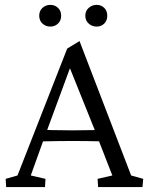

<svg xmlns="http://www.w3.org/2000/svg" viewBox="-20 -757 602 777"><path d="M4.9 0 2.9 -33.2 50.8 -46.9 252 -560.5 301.8 -590.8 510.7 -46.9 559.6 -33.2 556.6 0H377L375 -33.2L434.6 -46.9L376 -197.3L365.2 -226.6L254.9 -501L277.3 -519.5L168.9 -225.6L158.2 -196.3L104.5 -46.9L164.1 -33.2L162.1 0ZM135.7 -184.6V-232.4Q154.3 -231.4 189 -230.5Q223.6 -229.5 273.4 -229.5Q321.3 -229.5 356 -230.5Q390.6 -231.4 408.2 -232.4V-184.6Q370.1 -185.5 335.4 -186Q300.8 -186.5 273.4 -186.5Q246.1 -186.5 212.4 -186Q178.7 -185.5 135.7 -184.6ZM183.6 -649.4Q165 -649.4 151.9 -661.6Q138.7 -673.8 138.7 -693.4Q138.7 -712.9 151.9 -725.1Q165 -737.3 183.6 -737.3Q202.1 -737.3 214.8 -725.1Q227.5 -712.9 227.5 -693.4Q227.5 -673.8 214.8 -661.6Q202.1 -649.4 183.6 -649.4ZM371.1 -649.4Q352.5 -649.4 338.9 -661.6Q325.2 -673.8 325.2 -693.4Q325.2 -712.9 338.9 -725.1Q352.5 -737.3 371.1 -737.3Q389.6 -737.3 401.9 -725.1Q414.1 -712.9 414.1 -693.4Q414.1 -673.8 401.9 -661.6Q389.6 -649.4 371.1 -649.4Z"/></svg>

Font: Crimson Pro ExtraLight Light
Style: Regular
Weight: 300
Version: Version 1.002